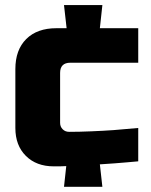

<svg xmlns="http://www.w3.org/2000/svg" viewBox="-20 -640 590 750"><path d="M40 -140.1V-370.1Q40 -445.3 82.5 -487.5Q125 -529.8 200.2 -529.8H240.2L230 -620.1H379.9L370.1 -529.8H520V-395H254.9Q214.8 -395 214.8 -355V-160.2Q214.8 -145 224.9 -135Q234.9 -125 250 -125Q289.1 -125 335.9 -127Q382.8 -128.9 423.8 -131.8Q471.7 -135.7 520 -140.1V-9.8Q500 -7.8 476.1 -5.9Q456.1 -3.9 428.5 -2Q400.9 0 370.1 2L379.9 89.8H230L238.8 8.8Q225.6 9.8 213.4 9.8Q201.2 9.8 189.9 9.8Q122.1 9.8 81.1 -31Q40 -71.8 40 -140.1Z"/></svg>

Font: Russo One
Style: Regular
Weight: 400
Designer: Jovanny lemonad
Foundry: Jovanny Lemonad
Version: Version 1.000